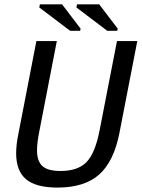

<svg xmlns="http://www.w3.org/2000/svg" viewBox="-20 -846 646 876"><path d="M242.2 9.8Q144 9.8 98.9 -28.1Q53.7 -65.9 53.7 -147Q53.7 -184.6 63 -230.5L146 -658.7H239.3L158.7 -243.2Q148.9 -193.4 148.9 -160.2Q148.9 -110.4 173.6 -88.1Q198.2 -65.9 256.3 -65.9Q335 -65.9 374.3 -106Q413.6 -146 434.1 -249.5L513.7 -658.7H606.4L524.9 -239.3Q499.5 -109.4 432.6 -49.8Q365.7 9.8 242.2 9.8ZM469.2 -705.6 328.6 -812 331.5 -826.2H432.6L517.1 -715.3L515.1 -705.6ZM299.8 -705.6 159.2 -812 162.1 -826.2H263.2L347.7 -715.3L345.7 -705.6Z"/></svg>

Font: Liberation Mono
Style: Italic
Weight: 400
Italic angle: -12°
Monospace: yes
Designer: Steve Matteson
Foundry: Ascender Corporation
Version: Version 2.1.5